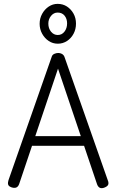

<svg xmlns="http://www.w3.org/2000/svg" viewBox="-20 -961 601 993"><path d="M537 -30Q541 -21 541 -13.5Q541 -6 536.5 -1Q532 4 523 8Q507 15 497 10.5Q487 6 482 -8L280 -606L79 -9Q74 5 63.5 9Q53 13 37 7Q27 3 23.5 -3Q20 -9 21.5 -18.5Q23 -28 28 -41L248 -669Q251 -678 261 -682.5Q271 -687 281 -687Q287 -687 293.5 -685Q300 -683 305 -679Q310 -675 313 -668ZM122 -207 142 -257H415L434 -207ZM279 -735Q253 -735 232 -749Q211 -763 198 -786.5Q185 -810 185 -838Q185 -866 198 -889.5Q211 -913 232 -927Q253 -941 278 -941Q305 -941 326 -927.5Q347 -914 360 -891Q373 -868 373 -839Q373 -810 360.5 -786.5Q348 -763 326.5 -749Q305 -735 279 -735ZM279 -780Q300 -780 313.5 -797.5Q327 -815 327 -840Q327 -864 314 -880Q301 -896 278 -896Q258 -896 244 -879Q230 -862 230 -839Q230 -814 244 -797Q258 -780 279 -780Z"/></svg>

Font: Fredoka SemiCondensed Light
Style: Regular
Weight: 300
Width: 4
Designer: Ben Nathan
Foundry: Milena B. Brandão, Ben Nathan
Version: Version 2.001